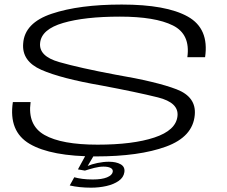

<svg xmlns="http://www.w3.org/2000/svg" viewBox="-20 -702 1024 866"><path d="M391 144.5Q364 144.5 340.2 142Q316.5 139.5 294.5 134.5L315 97.5Q331 102 352 104.8Q373 107.5 398.5 107.5Q439.5 107.5 462.5 98Q485.5 88.5 488.5 73.5Q490.5 61.5 479 55.5Q467.5 49.5 447 49.5Q428 49.5 405.5 55.2Q383 61 363 67.5L331.5 62L364.5 1.5H402L375.5 46.5Q392 39 419.2 33.2Q446.5 27.5 471 27.5Q504 27.5 524.2 39Q544.5 50.5 541 74.5Q537.5 98.5 515.2 114Q493 129.5 460 137Q427 144.5 391 144.5ZM413 3.5Q210.5 3.5 114.2 -52.8Q18 -109 38 -241.5H118Q103.5 -137 180.8 -93.2Q258 -49.5 420 -49.5Q579.5 -49.5 676.5 -81.8Q773.5 -114 780.5 -178Q787.5 -239 692 -262.8Q596.5 -286.5 437 -316.5Q255 -348 166.5 -387Q78 -426 84.5 -505.5Q90.5 -599 213.8 -640.2Q337 -681.5 529 -681.5Q730 -681.5 827 -627.2Q924 -573 905 -444H825Q839.5 -547.5 759.8 -587.2Q680 -627 521 -627Q362 -627 264.8 -598.5Q167.5 -570 161 -509Q154 -448.5 247 -422Q340 -395.5 499.5 -365.5Q687.5 -333.5 776.8 -299Q866 -264.5 858.5 -183.5Q850 -85 729 -40.8Q608 3.5 413 3.5Z"/></svg>

Font: Anybody UltraExpanded Light
Style: Italic
Weight: 300
Width: 9
Italic angle: -10°
Designer: Tyler Finck
Foundry: Etcetera Type Company
Version: Version 1.010; ttfautohint (v1.8.3) -l 8 -r 50 -G 200 -x 14 